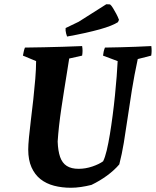

<svg xmlns="http://www.w3.org/2000/svg" viewBox="-20 -874 735 906"><path d="M315 12Q271.5 12 234.8 2.3Q198 -7.4 171.1 -28.6Q144.2 -49.9 128.7 -84.5Q113.2 -119.2 113.2 -168.6Q113.2 -189 116.7 -225.8Q120.2 -262.5 125.9 -309Q131.7 -355.4 137.2 -405.3Q142.7 -455.2 146.5 -501.9Q150.3 -548.7 150.4 -585.7L88.2 -611.5Q90.2 -621.5 92 -630.5Q93.7 -639.5 97.7 -649.5Q143.4 -650 187.9 -651Q232.4 -652 277.3 -653.3Q322.3 -654.6 367.5 -656.6Q369.5 -645.6 369.5 -634.3Q369.5 -623 367.5 -611.5L306.5 -597.8Q302.1 -568.9 295.9 -530.9Q289.7 -493 283 -450.6Q276.3 -408.3 269.8 -364.8Q263.3 -321.3 258.7 -280.4Q254.2 -239.6 252.1 -206Q253.7 -162 263.6 -133.4Q273.6 -104.8 295 -91.1Q316.3 -77.4 350.9 -77.4Q383.5 -77.4 415.6 -88.3Q447.7 -99.2 466.6 -113Q475.7 -131.2 483.6 -164.1Q491.4 -197 498.4 -239.5Q505.4 -282.1 511.6 -329.6Q517.8 -377.1 522.5 -424Q527.2 -470.8 530.5 -512.7Q533.7 -554.6 535.2 -585.6L466.2 -611.5Q467.2 -621.5 469.2 -630.5Q471.2 -639.5 475.2 -649.5Q511.9 -650 548.2 -651Q584.6 -652 621.2 -653.3Q657.9 -654.6 694 -656.6Q695.5 -645.6 695.5 -634.3Q695.5 -623 693.5 -611.5L630 -595.3Q613.4 -517.9 602.2 -448.2Q591 -378.6 582.1 -316.4Q573.2 -254.2 564.2 -200Q555.2 -145.9 542.9 -98.3Q519.3 -70.6 485.2 -45.5Q451 -20.5 411.5 -1.5Q387.9 4.5 362.5 8.3Q337.1 12 315 12ZM296.5 -701.6Q294 -708.5 292 -715.9Q290 -723.3 289.5 -729.7L289.7 -741.7L351.2 -771.3L481.6 -854L499.2 -853.2Q505.5 -848.4 513.1 -836Q520.7 -823.6 528.6 -808.9Q536.5 -794.2 541.5 -780.3L536.5 -769.4Q524.6 -761.7 503.1 -752.9Q481.6 -744.2 451.2 -735.7Q420.8 -727.3 382.1 -718.6Q343.4 -710 296.5 -701.6Z"/></svg>

Font: Labrada
Style: Italic
Weight: 400
Italic angle: -7°
Designer: Mercedes Jáuregui
Foundry: Omnibus-Type Team
Version: Version 1.000